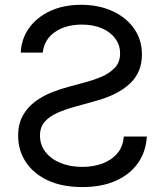

<svg xmlns="http://www.w3.org/2000/svg" viewBox="-20 -757 679 790"><path d="M318.8 12.7Q235.4 12.7 176.3 -15.1Q117.2 -43 85.9 -90.8Q54.7 -138.7 54.7 -198.2Q54.7 -248 74.5 -282.5Q94.2 -316.9 125.7 -339.8Q157.2 -362.8 193.1 -377Q229 -391.1 260.7 -399.4L334.5 -419.4Q364.3 -427.2 396.5 -440.7Q428.7 -454.1 451.4 -477.1Q474.1 -500 474.1 -537.1Q474.1 -571.3 454.6 -598.1Q435.1 -625 399.7 -640.4Q364.3 -655.8 316.9 -655.8Q251 -655.8 206.5 -625.5Q162.1 -595.2 155.8 -540.5H65.4Q67.9 -597.2 99.6 -641.6Q131.3 -686 186.5 -711.7Q241.7 -737.3 314 -737.3Q384.8 -737.3 441.4 -711.9Q498 -686.5 531 -640.4Q564 -594.2 564 -532.7Q564 -460 515.1 -413.6Q466.3 -367.2 376 -342.3L288.6 -317.9Q248.5 -307.1 215.8 -292.5Q183.1 -277.8 163.8 -255.9Q144.5 -233.9 144.5 -199.2Q144.5 -160.6 167.5 -131.3Q190.4 -102.1 229.7 -86.2Q269 -70.3 318.8 -70.3Q363.3 -70.3 400.9 -84Q438.5 -97.7 462.4 -125.5Q486.3 -153.3 489.3 -195.3H584Q580.6 -132.8 547.6 -85.9Q514.6 -39.1 456.5 -13.2Q398.4 12.7 318.8 12.7Z"/></svg>

Font: Inter 16pt
Style: Regular
Weight: 400
Version: Version 4.001;git-66647c0bb